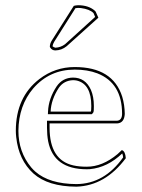

<svg xmlns="http://www.w3.org/2000/svg" viewBox="-20 -698 540 728"><path d="M441.9 -128.9Q455.1 -125 457 -98.1Q378.9 6.3 270 9.8Q162.1 9.3 106.9 -40Q50.8 -90.8 41.5 -177.7Q40 -190.4 40 -202.1Q40 -329.6 129.4 -398.4Q189 -443.8 263.2 -443.8Q407.7 -443.8 443.4 -331.5Q452.6 -300.8 453.1 -266.1Q451.2 -231.4 423.8 -230H168V-213.9Q168 -90.8 258.3 -70.8Q279.8 -65.9 309.1 -65.9Q368.7 -65.9 425.8 -113.8Q434.6 -121.6 441.9 -128.9ZM171.9 -274.9H324.2Q326.2 -277.8 326.2 -295.9Q326.2 -379.4 271 -392.6Q263.7 -394 256.8 -394Q222.2 -392.6 203.1 -365.2Q173.8 -320.3 171.9 -274.9ZM259.8 -675.8Q266.1 -677.7 275.9 -678.2Q315.9 -678.2 339.8 -657.2Q341.8 -655.3 342.8 -653.8L353 -630.9L232.9 -522.9Q213.9 -507.3 189.9 -506.8Q177.2 -506.8 170.4 -517.6Q169.4 -520 168.9 -521Q169.4 -533.7 176.8 -544.9ZM443.4 -116.2Q387.7 -63 320.8 -56.6Q314 -56.2 309.1 -56.2Q183.6 -56.2 162.6 -162.1Q158.2 -186 158.2 -213.9V-240.2H423.8Q442.4 -241.7 442.9 -266.1Q442.9 -383.3 349.1 -419.9Q312 -434.1 263.2 -434.1Q168 -434.1 106 -362.8Q50.8 -297.9 49.8 -202.1Q49.8 -122.1 98.1 -63.5Q106 -54.2 113.8 -47.4Q167 -0.5 270 0Q376 -1 446.8 -101.1Q446.3 -109.9 443.4 -116.2ZM161.6 -265.1 162.1 -275.4Q164.1 -324.2 194.8 -370.6Q217.3 -403.3 256.8 -403.8Q303.7 -403.8 324.7 -357.4Q335.9 -331.5 335.9 -295.9Q335.9 -275.9 334.5 -272.9Q332.5 -269.5 331.1 -268.1L328.1 -265.1ZM266.1 -667 185.5 -539.6Q180.2 -530.8 179.2 -522.5Q184.1 -518.6 189.9 -517.1Q210.4 -518.1 226.6 -530.3L340.8 -633.8L334.5 -648.4Q320.3 -663.1 286.6 -667.5Q280.8 -668 275.9 -668Q271 -667.5 266.1 -667Z"/></svg>

Font: Linux Biolinum Outline O
Style: Bold
Weight: 700
Designer: Philipp H. Poll
Foundry: Philipp H. Poll
Version: Version 0.9.2